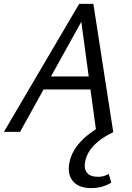

<svg xmlns="http://www.w3.org/2000/svg" viewBox="-25 -678 678 987"><path d="M480 231Q508 231 534 216L547 261Q501 289 444 289Q380 289 350 253.5Q320 218 332 157Q351 61 468 -14L440 -218H199L78 0H-5L382 -658H455L557 0L558 1Q431 61 413 152Q405 187 421.5 209Q438 231 480 231ZM237 -285H431L393 -566Z"/></svg>

Font: EauTest Medium
Style: Italic
Weight: 500
Italic angle: -12°
Designer: Christian Thalmann (Catharsis Fonts)
Version: Version 0.001;PS 000.001;hotconv 1.0.88;makeotf.lib2.5.64775